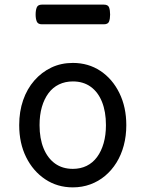

<svg xmlns="http://www.w3.org/2000/svg" viewBox="-20 -791 629 830"><path d="M295 19Q228 19 175.5 -16Q123 -51 93 -111.5Q63 -172 63 -250Q63 -309 80 -358Q97 -407 128.5 -443Q160 -479 202 -499Q244 -519 295 -519Q362 -519 414 -484.5Q466 -450 496 -389Q526 -328 526 -250Q526 -203 515 -162Q504 -121 483.5 -88Q463 -55 434.5 -31Q406 -7 370.5 6Q335 19 295 19ZM295 -61Q328 -61 354.5 -74Q381 -87 399.5 -112Q418 -137 428 -172Q438 -207 438 -250Q438 -308 421 -350.5Q404 -393 372 -416Q340 -439 295 -439Q262 -439 235 -426Q208 -413 189.5 -388Q171 -363 161 -328.5Q151 -294 151 -250Q151 -192 168.5 -149.5Q186 -107 218 -84Q250 -61 295 -61ZM161 -686Q144 -686 139 -698Q134 -710 134 -728Q134 -747 139 -759Q144 -771 161 -771H429Q447 -771 451.5 -759Q456 -747 456 -728Q456 -710 451.5 -698Q447 -686 429 -686Z"/></svg>

Font: Playwrite ES Deco
Style: Regular
Weight: 400
Designer: Veronika Burian, José Scaglione
Foundry: TypeTogether
Version: Version 1.002